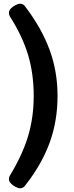

<svg xmlns="http://www.w3.org/2000/svg" viewBox="-20 -800 400 1031"><path d="M89 -780Q105 -780 116 -764Q204 -648 246.5 -532Q289 -416 289 -285Q289 -150 246.5 -33.5Q204 83 116 195Q105 211 89 211Q78 211 63.5 203.5Q49 196 38.5 185Q28 174 28 163Q28 158 29 153Q30 148 33 143Q101 31 131 -69.5Q161 -170 161 -285Q161 -404 131 -504.5Q101 -605 33 -712Q30 -717 29 -722Q28 -727 28 -732Q28 -744 39 -755Q50 -766 64 -773Q78 -780 89 -780Z"/></svg>

Font: Asap Expanded ExtraBold
Style: Regular
Weight: 800
Width: 7
Designer: Pablo Cosgaya
Foundry: Omnibus-Type
Version: Version 3.001; ttfautohint (v1.8.4.7-5d5b)